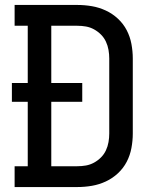

<svg xmlns="http://www.w3.org/2000/svg" viewBox="-20 -755 640 775"><path d="M39 0V-84H92V-344H28V-420H92V-651H39V-735H292Q322 -735 351 -730Q380 -725 407 -712.5Q434 -700 456 -679.5Q478 -659 491.5 -633Q505 -607 510.5 -577.5Q516 -548 516 -519V-216Q516 -187 510.5 -157.5Q505 -128 491.5 -102Q478 -76 456 -55.5Q434 -35 407 -22.5Q380 -10 351 -5Q322 0 292 0ZM187 -84H292Q310 -84 327 -87Q344 -90 359.5 -98.5Q375 -107 387.5 -119.5Q400 -132 407.5 -148Q415 -164 418 -181.5Q421 -199 421 -216V-519Q421 -536 418 -553.5Q415 -571 407.5 -587Q400 -603 387.5 -615.5Q375 -628 359.5 -636.5Q344 -645 327 -648Q310 -651 292 -651H187V-420H312V-344H187Z"/></svg>

Font: Iosevka Curly Slab MdEx
Style: Regular
Weight: 500
Width: 7
Monospace: yes
Designer: Belleve Invis
Foundry: Belleve Invis
Version: Version 11.1.0; ttfautohint (v1.8.3)